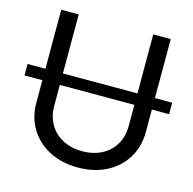

<svg xmlns="http://www.w3.org/2000/svg" viewBox="-116 -813 939 933"><g transform="rotate(15 353.0 -347.0)"><path d="M716.8 -352.5V-410.2H-10.7V-352.5ZM629.9 -707H542V-246.1C542 -212.2 534.5 -182 519.5 -155.3C504.6 -128.6 482.9 -107.6 454.6 -92.3C426.3 -77 392.9 -69.3 354.5 -69.3C316.7 -69.3 283.7 -77 255.4 -92.3C227.1 -107.6 205.2 -128.6 189.9 -155.3C174.6 -182 167 -212.2 167 -246.1V-707H79.1V-239.3C79.1 -191.1 90.5 -147.9 113.3 -109.9C136.1 -71.8 168.3 -41.8 210 -20C251.6 1.8 299.8 12.7 354.5 12.7C409.2 12.7 457.4 1.8 499 -20C540.7 -41.8 572.9 -71.8 595.7 -109.9C618.5 -147.9 629.9 -191.1 629.9 -239.3Z"/></g></svg>

Font: Pretendard Variable
Style: Regular
Weight: 400
Designer: Base glyphs from Inter by Rasmus Andersson; Hangeul glyphs from Noto Sans CJK(Source Han Sans) by Jang Soo-young and Kan
Foundry: Kil Hyung-jin
Version: Version 1.309;Glyphs 3.2 (3225)